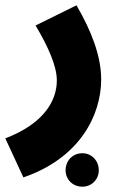

<svg xmlns="http://www.w3.org/2000/svg" viewBox="-52 -437 457 723"><path d="M36 231C247 159 329 -2 329 -138C329 -226 292 -321 236 -417L82 -341C130 -260 162 -188 162 -134C162 -64 120 26 -32 84ZM258 266C293 266 320 239 320 204C320 168 293 140 258 140C222 140 195 168 195 204C195 239 222 266 258 266Z"/></svg>

Font: Noto Sans Arabic UI Cn Bk
Style: Regular
Weight: 900
Width: 3
Designer: Monotype Design Team, Nadine Chahine and Nizar Qandah
Foundry: Monotype Imaging Inc.
Version: Version 2.010